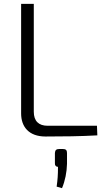

<svg xmlns="http://www.w3.org/2000/svg" viewBox="-20 -710 551 1000"><path d="M156 -690H90V-119C90 -50 130 1 217 1C307 1 399 0 487 -5L485 -55H228C181 -55 156 -80 156 -128ZM289 66C273 66 267 72 266 87V140C265 152 272 159 282 159C282 203 280 226 275 262L303 270C319 232 328 187 329 143V87C329 72 323 66 307 66Z"/></svg>

Font: SnT
Style: Regular
Weight: 300
Designer: Natanael Gama
Version: Version 1.001;PS 001.001;hotconv 1.0.70;makeotf.lib2.5.58329